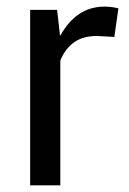

<svg xmlns="http://www.w3.org/2000/svg" viewBox="-20 -558 389 578"><path d="M324.2 -446.8 271.5 -449.7Q230 -449.7 203.1 -430.7Q176.3 -411.6 161.6 -376V0H70.8V-528.3H151.9L160.6 -451.7L162.1 -451.2Q184.1 -492.2 217.3 -515.1Q250.5 -538.1 295.4 -538.1Q307.1 -538.1 318.6 -536.4Q330.1 -534.7 336.4 -532.7Z"/></svg>

Font: Roboto Web
Style: Regular
Weight: 400
Designer: Google
Version: Version 1.200310; 2013